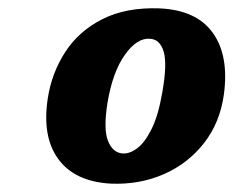

<svg xmlns="http://www.w3.org/2000/svg" viewBox="-20 -738 571 470"><path d="M370.5 -717.5Q461 -713.5 501 -657.5Q541 -601.5 528 -506.5Q518.5 -437.5 479 -387.2Q439.5 -337 380 -311.2Q320.5 -285.5 251 -288.5Q163 -293.5 122.8 -348.5Q82.5 -403.5 97 -497.5Q106.5 -559.5 139.8 -610.8Q173 -662 230.8 -691.2Q288.5 -720.5 370.5 -717.5ZM278.5 -362.5Q295.5 -360.5 314.5 -374Q333.5 -387.5 350.5 -421Q367.5 -454.5 377.5 -513Q389.5 -581.5 380.8 -611.2Q372 -641 348.5 -643Q316 -646.5 285.8 -604Q255.5 -561.5 243 -485.5Q233 -422 244.2 -393.5Q255.5 -365 278.5 -362.5Z"/></svg>

Font: Fraunces 144pt SuperSoft
Style: Bold Italic
Weight: 700
Italic angle: -16°
Version: Version 1.000;[0bf87f6ff]